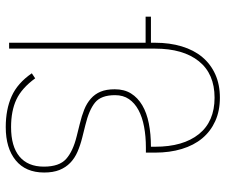

<svg xmlns="http://www.w3.org/2000/svg" viewBox="-80 -712 804 685"><g transform="rotate(90 322.5 -370.0)"><path d="M596 -125Q596 -59 552.5 -23.5Q509 12 434 12Q371 12 324 -9Q277 -30 242 -81L260 -93Q295 -45 335.5 -26Q376 -7 434 -7Q503 -7 539 -37Q575 -67 575 -124Q575 -179 547.5 -203.5Q520 -228 467 -241L423 -252Q394 -259 371.5 -268Q349 -277 332.5 -291.5Q316 -306 307.5 -326.5Q299 -347 299 -377Q299 -411 314 -435Q329 -459 356 -475Q383 -491 421 -498.5Q459 -506 504 -506V-521Q504 -621 459 -677Q414 -733 329 -733Q244 -733 199 -677Q154 -621 154 -521V0H133V-487H40V-506H133V-521Q133 -573 146 -616Q159 -659 184 -689Q209 -719 245.5 -735.5Q282 -752 329 -752Q376 -752 412.5 -735.5Q449 -719 474 -689Q499 -659 512 -616Q525 -573 525 -521V-488H507Q467 -488 432.5 -481.5Q398 -475 373 -461.5Q348 -448 334 -427.5Q320 -407 320 -378Q320 -328 346.5 -306.5Q373 -285 427 -272L471 -261Q499 -254 522 -244Q545 -234 561.5 -218Q578 -202 587 -179.5Q596 -157 596 -125Z"/></g></svg>

Font: IBM Plex Sans Devanagari Thin
Style: Regular
Weight: 100
Designer: Mike Abbink, Paul van der Laan, Pieter van Rosmalen, Erin McLaughlin
Foundry: Bold Monday
Version: Version 1.1